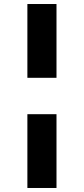

<svg xmlns="http://www.w3.org/2000/svg" viewBox="-20 -830 417 955"><path d="M261 -810V-443H116.2V-810ZM261 -262V105H116.2V-262Z"/></svg>

Font: Firava
Style: Regular
Weight: 400
Designer: Carrois Corporate & Edenspiekermann AG
Foundry: Greg Finn Gibson
Version: Version 5.000